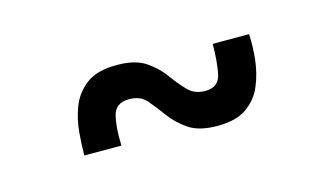

<svg xmlns="http://www.w3.org/2000/svg" viewBox="-33 -382 451 260"><g transform="rotate(-15 192.5 -252.5)"><path d="M249 -195Q223 -195 208.5 -205Q194 -215 184.5 -228Q175 -241 166.5 -251Q158 -261 142 -261Q123 -261 119 -244.5Q115 -228 116 -203H64Q64 -217 65.5 -235Q67 -253 73.5 -270Q80 -287 95 -298.5Q110 -310 138 -310Q164 -310 178.5 -300Q193 -290 202 -277.5Q211 -265 220.5 -255Q230 -245 245 -245Q264 -245 267.5 -262.5Q271 -280 271 -304H322Q323 -287 321 -268.5Q319 -250 312 -233Q305 -216 290 -205.5Q275 -195 249 -195Z"/></g></svg>

Font: Darker Grotesque Light SemiBold
Style: Regular
Weight: 600
Version: Version 1.000;gftools[0.9.28]